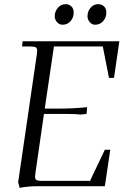

<svg xmlns="http://www.w3.org/2000/svg" viewBox="-20 -902 606 930"><path d="M67.9 -19 158.2 -637.2Q160.2 -650.9 160.2 -655.8Q160.2 -668.5 153.3 -672.6Q146.5 -676.8 127.9 -676.8H86.9L89.8 -702.1H558.1L532.2 -524.9H507.8L478 -676.8H241.2L196.8 -376H268.1Q335 -376 401.9 -382.8L399.9 -355L398.9 -350.1L372.1 -347.2Q345.2 -350.1 301.8 -350.1H192.9L151.9 -65.9Q149.9 -52.2 149.9 -46.9Q149.9 -34.2 156.7 -30Q163.6 -25.9 182.1 -25.9H416L487.8 -176.8H514.2L487.8 0H161.1Q116.2 0 75.2 7.8ZM245.1 -823.2Q245.1 -846.7 260.3 -864.3Q275.4 -881.8 297.9 -881.8Q314 -881.8 325.4 -871.3Q336.9 -860.8 336.9 -841.8Q336.9 -816.9 321.8 -799.6Q306.6 -782.2 283.2 -782.2Q267.1 -782.2 256.1 -794.9Q245.1 -807.6 245.1 -823.2ZM403.8 -823.2Q403.8 -847.2 418.7 -864.5Q433.6 -881.8 456.1 -881.8Q472.2 -881.8 483.6 -871.3Q495.1 -860.8 495.1 -841.8Q495.1 -816.9 479.7 -799.6Q464.4 -782.2 440.9 -782.2Q425.3 -782.2 414.6 -794.9Q403.8 -807.6 403.8 -823.2Z"/></svg>

Font: Dihjauti S
Style: Italic
Weight: 400
Italic angle: -9°
Designer: T. Christopher White
Version: Version 3.0.0